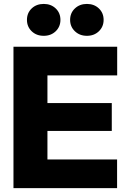

<svg xmlns="http://www.w3.org/2000/svg" viewBox="-20 -968 657 988"><path d="M49.3 0V-727.5H583V-580.1H224.1V-437.5H555.2V-294.4H224.1V-147.5H582.5V0ZM427.2 -783.7Q390.1 -783.7 365.5 -807.1Q340.8 -830.6 340.8 -865.7Q340.8 -901.4 365.5 -924.6Q390.1 -947.8 427.2 -947.8Q464.4 -947.8 488.8 -924.6Q513.2 -901.4 513.2 -865.7Q513.2 -830.6 488.8 -807.1Q464.4 -783.7 427.2 -783.7ZM205.1 -783.7Q167.5 -783.7 143.1 -807.1Q118.7 -830.6 118.7 -865.7Q118.7 -901.4 143.1 -924.6Q167.5 -947.8 205.1 -947.8Q242.2 -947.8 266.6 -924.6Q291 -901.4 291 -865.7Q291 -830.6 266.6 -807.1Q242.2 -783.7 205.1 -783.7Z"/></svg>

Font: Inter 28pt ExtraBold
Style: Regular
Weight: 800
Designer: Rasmus Andersson
Foundry: rsms
Version: Version 4.001;git-66647c0bb